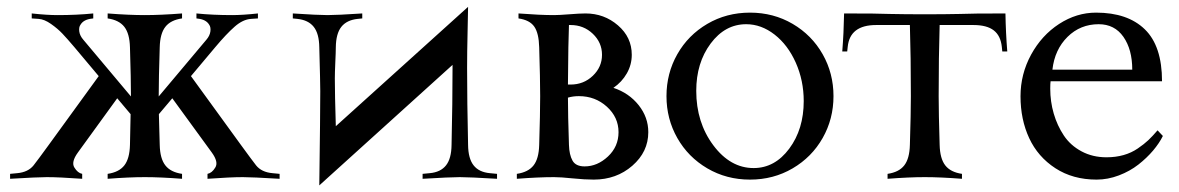

<svg xmlns="http://www.w3.org/2000/svg" viewBox="-20 -528 3483 567"><path d="M517.6 -488.3V-473.6Q483.9 -468.8 468.3 -448.7Q452.6 -428.7 451.7 -388.2Q448.7 -294.4 448.7 -244.1V-243.2L589.4 -410.6Q599.6 -422.4 601.3 -435.1Q603 -447.8 597.7 -455.1Q588.4 -470.7 563.5 -473.1L560.1 -473.6V-488.3Q608.9 -483.4 665.5 -483.4Q696.3 -483.4 741.7 -488.3V-473.6L721.2 -472.2Q697.3 -470.7 672.9 -449.2Q648.4 -427.7 615.7 -388.7L543.9 -303.2L691.4 -100.1Q722.7 -57.1 736.3 -39.6Q752.4 -19.5 784.7 -16.6L805.7 -14.6V0Q724.1 -4.9 697.3 -4.9Q660.6 -4.9 592.8 0V-14.6Q606 -17.1 615.7 -33.2Q626 -49.3 605.5 -77.6L488.8 -237.8L449.2 -190.9Q449.7 -171.9 451.7 -100.1Q452.6 -59.6 468.3 -39.6Q483.9 -19.5 517.6 -14.6V0Q454.1 -4.9 407.7 -4.9Q361.3 -4.9 297.9 0V-14.6Q331.5 -19.5 347.2 -39.6Q362.8 -59.6 363.8 -100.1Q365.2 -153.8 365.7 -190.9L326.2 -237.8L210 -77.6Q189.5 -49.3 199.7 -33.2Q209.5 -17.1 222.7 -14.6V0Q154.8 -4.9 118.2 -4.9Q91.3 -4.9 9.8 0V-14.6L30.8 -16.6Q63 -19.5 79.1 -39.6Q92.8 -57.1 124 -100.1L271.5 -303.2L199.7 -388.7Q178.2 -414.1 164.3 -428.7Q150.4 -443.4 130.6 -457.3Q110.8 -471.2 94.2 -472.2L73.7 -473.6V-488.3Q119.1 -483.4 149.9 -483.4Q206.5 -483.4 255.4 -488.3V-473.6L252 -473.1Q227.1 -470.7 217.8 -455.1Q212.4 -447.8 214.1 -435.1Q215.8 -422.4 226.1 -410.6L366.7 -243.2V-244.1Q366.7 -294.4 363.8 -388.2Q362.8 -428.7 347.2 -448.7Q331.5 -468.8 297.9 -473.6V-488.3Q361.3 -483.4 407.7 -483.4Q454.1 -483.4 517.6 -488.3Z M971.7 -155.3 1362.3 -507.8Q1362.3 -491.7 1360.8 -432.6Q1359.4 -373.5 1359.4 -327.6Q1359.4 -227.1 1362.3 -100.1Q1362.8 -59.6 1378.7 -39.6Q1394.5 -19.5 1426.8 -16.6L1447.8 -14.6V0Q1366.2 -4.9 1337.9 -4.9Q1309.6 -4.9 1228 0V-14.6L1249 -16.6Q1281.2 -19.5 1297.1 -39.6Q1313 -59.6 1313.5 -100.1Q1316.4 -227.1 1316.4 -328.1V-336.4L922.9 19.5Q925.8 -195.3 925.8 -258.8Q925.8 -282.7 922.9 -388.2Q922.4 -428.7 906.5 -448.7Q890.6 -468.8 858.4 -472.2L844.7 -473.6V-488.3Q919.4 -483.4 947.3 -483.4Q975.1 -483.4 1049.8 -488.3V-473.6L1036.1 -472.2Q1003.9 -468.8 988 -448.7Q972.2 -428.7 971.7 -388.2Q971.7 -375 970.2 -343.8Q968.8 -312.5 968.8 -296.4Q968.8 -250.5 971.7 -155.3Z M1616.2 -483.4Q1630.4 -483.4 1661.1 -485.8Q1691.9 -488.3 1709 -488.3Q1764.2 -488.3 1804.9 -453.1Q1845.7 -418 1845.7 -366.2Q1845.7 -336.9 1831.1 -311.3Q1816.4 -285.6 1791.5 -268.6Q1837.4 -253.4 1866 -217.5Q1894.5 -181.6 1894.5 -137.7Q1894.5 -79.6 1847.4 -38.6Q1800.3 2.4 1733.4 2.4Q1707 2.4 1671.4 -1.2Q1635.7 -4.9 1616.2 -4.9Q1569.8 -4.9 1506.3 0V-14.6Q1540 -19.5 1555.7 -39.6Q1571.3 -59.6 1572.3 -100.1Q1575.2 -193.8 1575.2 -244.1Q1575.2 -294.4 1572.3 -388.2Q1571.3 -429.7 1557.9 -449.2Q1544.4 -468.8 1511.2 -473.6V-488.3Q1574.7 -483.4 1616.2 -483.4ZM1689.5 -244.1Q1672.4 -244.1 1657.2 -239.7Q1657.2 -189.5 1660.2 -100.1Q1661.1 -70.8 1670.7 -53.7Q1680.2 -36.6 1706.5 -36.6Q1744.1 -36.6 1775.4 -65.9Q1806.6 -95.2 1806.6 -137.7Q1806.6 -181.6 1772.2 -212.9Q1737.8 -244.1 1689.5 -244.1ZM1665 -454.1H1660.2Q1658.2 -410.2 1657.2 -278.3H1665Q1703.6 -278.3 1730.7 -304.2Q1757.8 -330.1 1757.8 -366.2Q1757.8 -402.3 1730.7 -428.2Q1703.6 -454.1 1665 -454.1Z M1980.2 -120.4Q1948.2 -176.8 1948.2 -244.1Q1948.2 -311.5 1980.2 -367.9Q2012.2 -424.3 2068.8 -457.5Q2125.5 -490.7 2194.8 -490.7Q2264.2 -490.7 2320.8 -457.5Q2377.4 -424.3 2409.4 -367.9Q2441.4 -311.5 2441.4 -244.1Q2441.4 -176.8 2409.4 -120.4Q2377.4 -64 2320.8 -30.8Q2264.2 2.4 2194.8 2.4Q2125.5 2.4 2068.8 -30.8Q2012.2 -64 1980.2 -120.4ZM2183.6 -456.5Q2121.1 -456.5 2078.6 -399.4Q2036.1 -342.3 2036.1 -259.8Q2036.1 -166.5 2086.4 -99.1Q2136.7 -31.7 2205.6 -31.7Q2268.1 -31.7 2310.8 -89.1Q2353.5 -146.5 2353.5 -229.5Q2353.5 -290 2330.1 -342.8Q2306.6 -395.5 2267.3 -426Q2228 -456.5 2183.6 -456.5Z M2814.5 -486.8Q2847.2 -488.3 2949.2 -488.3Q2950.2 -430.7 2954.6 -376H2939.9L2938.5 -389.6Q2935.1 -422.4 2914.8 -438.2Q2894.5 -454.1 2854.5 -454.1H2754.9Q2752 -360.4 2752 -244.1Q2752 -193.8 2754.9 -100.1Q2755.9 -59.6 2771.5 -39.6Q2787.1 -19.5 2820.8 -14.6V0Q2757.3 -4.9 2710.9 -4.9Q2664.6 -4.9 2601.1 0V-14.6Q2634.8 -19.5 2650.4 -39.6Q2666 -59.6 2667 -100.1Q2669.9 -193.8 2669.9 -244.1Q2669.9 -360.4 2667 -454.1H2567.4Q2489.7 -454.1 2483.4 -389.6L2481.9 -376H2467.3Q2471.7 -430.7 2472.7 -488.3Q2574.7 -488.3 2607.4 -486.8Q2651.4 -485.8 2710.9 -485.8Q2770.5 -485.8 2814.5 -486.8Z M3411.6 -288.1H3082.5Q3081.5 -280.8 3081.5 -266.1Q3081.5 -228 3091.8 -192.6Q3102.1 -157.2 3121.6 -127.9Q3141.1 -98.6 3173.8 -81.1Q3206.5 -63.5 3247.6 -63.5Q3274.9 -63.5 3298.1 -70.1Q3321.3 -76.7 3340.1 -89.6Q3358.9 -102.5 3371.1 -114Q3383.3 -125.5 3398.4 -143.1L3414.1 -126.5Q3403.8 -105.5 3385.3 -83.5Q3366.7 -61.5 3341.8 -42Q3316.9 -22.5 3284.2 -10Q3251.5 2.4 3218.3 2.4Q3148.4 2.4 3096.7 -31.2Q3044.9 -64.9 3019.3 -120.1Q2993.7 -175.3 2993.7 -243.7Q2993.7 -309.1 3024.9 -366.5Q3056.2 -423.8 3107.7 -457.3Q3159.2 -490.7 3216.8 -490.7Q3310.1 -490.7 3360.8 -441.4Q3411.6 -392.1 3411.6 -288.1ZM3087.9 -322.3H3323.7Q3323.7 -381.8 3297.6 -419.2Q3271.5 -456.5 3224.6 -456.5Q3170.4 -456.5 3132.6 -419.2Q3094.7 -381.8 3087.9 -322.3Z"/></svg>

Font: Flanker
Style: Regular
Weight: 400
Designer: Flanker
Foundry: Flanker
Version: Version 2.027